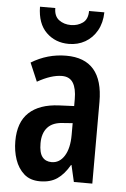

<svg xmlns="http://www.w3.org/2000/svg" viewBox="-54 -851 558 850"><g transform="rotate(5 224.5 -426.0)"><path d="M224 -605Q388 -605 388 -414V-51H306L289 -125H287Q263 -83 232.5 -62Q202 -41 156 -41Q112 -41 85 -65Q58 -89 45 -127Q32 -165 32 -209Q32 -293 78 -336Q124 -379 211 -383L278 -386V-417Q278 -464 262.5 -489Q247 -514 213 -514Q166 -514 104 -479L69 -561Q141 -605 224 -605ZM237 -307Q190 -305 167 -279.5Q144 -254 144 -209Q144 -167 158.5 -148.5Q173 -130 200 -130Q235 -130 256.5 -164Q278 -198 278 -258V-310ZM375 -811Q374 -764 354.5 -729.5Q335 -695 302.5 -676.5Q270 -658 230 -658Q170 -658 130 -697Q90 -736 89 -811H157Q157 -775 179 -758.5Q201 -742 232 -742Q262 -742 284.5 -758Q307 -774 307 -811Z"/></g></svg>

Font: Noto Sans Tamil UI ExtraCondensed SemiBold
Style: Regular
Weight: 600
Width: 2
Designer: Jelle Bosma - Monotype Design Team
Foundry: Monotype Imaging Inc.
Version: Version 2.004; ttfautohint (v1.8.4.7-5d5b)